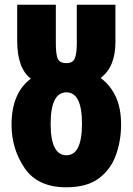

<svg xmlns="http://www.w3.org/2000/svg" viewBox="-20 -785 565 815"><path d="M494 -256Q494 -328 470.5 -376.5Q447 -425 407 -454Q470 -501 470 -607V-765H306V-601Q306 -557 297.5 -537Q289 -517 262 -517Q235 -517 226 -534Q217 -551 217 -603V-765H53V-612Q53 -495 111 -451Q29 -390 29 -256Q29 -153 84.5 -71.5Q140 10 261 10Q350 10 400.5 -28.5Q451 -67 472.5 -128Q494 -189 494 -256ZM195 -259Q195 -393 262 -393Q328 -393 328 -260Q328 -126 262 -126Q195 -126 195 -259Z"/></svg>

Font: Noto Sans Display Condensed Black
Style: Regular
Weight: 900
Width: 3
Designer: Monotype Design team
Foundry: Monotype Imaging Inc.
Version: 1.000